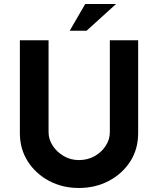

<svg xmlns="http://www.w3.org/2000/svg" viewBox="-20 -939 796 967"><path d="M224.6 -272.5Q224.6 -237.3 245.6 -205.1Q266.6 -172.9 301.3 -152.8Q335.9 -132.8 377 -132.8Q421.9 -132.8 457 -152.8Q492.2 -172.9 512.7 -205.1Q533.2 -237.3 533.2 -272.5V-736.3H675.8V-268.6Q675.8 -187.5 635.7 -125.5Q595.7 -63.5 527.8 -27.8Q460 7.8 377 7.8Q294.9 7.8 227.5 -27.8Q160.2 -63.5 120.1 -126Q80.1 -188.5 80.1 -268.6V-736.3H224.6ZM564.5 -918.9 416 -784.2H331.1L409.2 -918.9Z"/></svg>

Font: Josefin Sans CFJ
Style: Bold
Weight: 700
Designer: Santiago Orozco
Foundry: Typemade
Version: Version 2.001